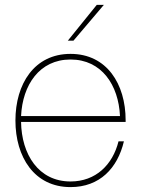

<svg xmlns="http://www.w3.org/2000/svg" viewBox="-20 -752 576 784"><path d="M268 12C387 12 460 -65 486 -175H464C440 -79 371 -11 268 -11C137 -11 68 -122 66 -254H493V-261C493 -409 416 -532 268 -532C120 -532 43 -409 43 -260C43 -111 120 12 268 12ZM66 -278C72 -405 141 -509 268 -509C395 -509 464 -405 470 -278ZM257 -586H280L404 -732H375Z"/></svg>

Font: Aspekta 50
Style: Regular
Weight: 50
Designer: Ivo Dolenc
Version: Version 2.000